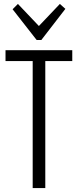

<svg xmlns="http://www.w3.org/2000/svg" viewBox="-20 -955 395 975"><path d="M347 -700V-645H178L210 -681V0H146V-681L175 -645H8V-700ZM312 -910 190 -752H166L44 -908L71 -935L186 -814H169L284 -935Z"/></svg>

Font: Pathway Extreme Condensed ExtraLight
Style: Regular
Weight: 250
Width: 3
Version: Version 1.001;gftools[0.9.26]